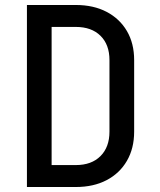

<svg xmlns="http://www.w3.org/2000/svg" viewBox="-20 -750 640 770"><path d="M88 0V-730H284Q355 -730 407.5 -702.5Q460 -675 489 -625.5Q518 -576 518 -509V-222Q518 -155 489 -105Q460 -55 407.5 -27.5Q355 0 284 0ZM187 -88H284Q347 -88 383 -124Q419 -160 419 -222V-509Q419 -571 383 -606.5Q347 -642 284 -642H187Z"/></svg>

Font: Tiny Medium
Style: Regular
Weight: 500
Monospace: yes
Designer: Philipp Nurullin, Konstantin Bulenkov
Foundry: JetBrains
Version: Version 2.251; ttfautohint (v1.8.4.7-5d5b)